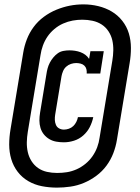

<svg xmlns="http://www.w3.org/2000/svg" viewBox="-20 -780 640 877"><path d="M272 -130Q254 -130 237 -133Q220 -136 205.5 -144.5Q191 -153 180.5 -166Q170 -179 165 -195.5Q160 -212 160 -229.5Q160 -247 163 -265L192 -441Q194 -455 197.5 -468Q201 -481 207.5 -493.5Q214 -506 223.5 -517.5Q233 -529 244.5 -537Q256 -545 270 -547.5Q284 -550 297 -550Q310 -550 323 -548Q336 -546 348 -541.5Q360 -537 370 -529.5Q380 -522 387 -511L393 -546H454L438 -444H376Q377 -455 374.5 -464.5Q372 -474 365 -480.5Q358 -487 348 -489.5Q338 -492 328 -492Q316 -492 304 -488Q292 -484 282.5 -475.5Q273 -467 268 -455Q263 -443 261 -432L232 -256Q230 -244 230.5 -232Q231 -220 235.5 -209.5Q240 -199 250 -193.5Q260 -188 272 -188Q283 -188 294.5 -192Q306 -196 314.5 -204Q323 -212 328.5 -223Q334 -234 336 -245H406Q401 -221 390 -199.5Q379 -178 360.5 -161.5Q342 -145 318.5 -137.5Q295 -130 272 -130ZM240 77Q205 77 171.5 70.5Q138 64 109.5 47.5Q81 31 61 5Q41 -21 31.5 -53Q22 -85 22 -119.5Q22 -154 28 -189L86 -539Q91 -570 102.5 -600Q114 -630 133.5 -656.5Q153 -683 180 -703Q207 -723 237.5 -735.5Q268 -748 298.5 -754Q329 -760 361 -760Q396 -760 429 -752Q462 -744 490 -727.5Q518 -711 538.5 -685Q559 -659 568.5 -627.5Q578 -596 578 -561Q578 -526 572 -491L514 -141Q509 -110 497.5 -80Q486 -50 466.5 -23.5Q447 3 420 23Q393 43 363 55.5Q333 68 301.5 72.5Q270 77 240 77ZM241 10Q264 10 286 6.5Q308 3 329.5 -6.5Q351 -16 370 -31.5Q389 -47 402.5 -66.5Q416 -86 424 -107.5Q432 -129 435 -152L493 -502Q497 -526 497.5 -550Q498 -574 493 -596Q488 -618 475.5 -637Q463 -656 444.5 -668Q426 -680 403 -685Q380 -690 356 -690Q334 -690 312 -686Q290 -682 268.5 -672.5Q247 -663 228.5 -647.5Q210 -632 197 -613Q184 -594 176 -572Q168 -550 165 -528L107 -178Q103 -154 102.5 -130.5Q102 -107 107 -85Q112 -63 124 -44Q136 -25 154 -12.5Q172 0 194.5 5Q217 10 241 10Z"/></svg>

Font: Iosevka Curly Slab XBdExObl
Style: Regular
Weight: 800
Width: 7
Italic angle: -9°
Monospace: yes
Designer: Belleve Invis
Foundry: Belleve Invis
Version: Version 11.1.0; ttfautohint (v1.8.3)